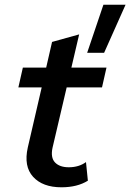

<svg xmlns="http://www.w3.org/2000/svg" viewBox="-20 -787 553 815"><path d="M513 -767 422 -563H350L419 -767ZM316 -641 283 -500H432L413 -416H263L203 -160Q194 -118 213.5 -97.5Q233 -77 272 -77Q315 -77 345 -99L353 -20Q308 8 241 8Q161 8 120.5 -36.5Q80 -81 98 -161L157 -416H58L77 -500H176L201 -609Z"/></svg>

Font: Elaine Sans Medium
Style: Italic
Weight: 500
Italic angle: -13°
Designer: Wei Huang
Foundry: Wei Huang
Version: Version 2.001;December 24, 2019;FontCreator 12.0.0.2547 64-b